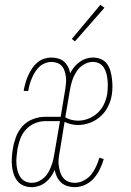

<svg xmlns="http://www.w3.org/2000/svg" viewBox="-20 -766 540 794"><path d="M111 8Q93 8 77.5 1.5Q62 -5 52 -17.5Q42 -30 36.5 -46.5Q31 -63 29.5 -80Q28 -97 29 -114.5Q30 -132 33 -150Q37 -175 46 -199.5Q55 -224 73 -244Q91 -264 116.5 -273.5Q142 -283 166 -283H231L250 -398Q252 -410 253 -423Q254 -436 252.5 -448Q251 -460 247.5 -471.5Q244 -483 236.5 -492Q229 -501 217 -505.5Q205 -510 192 -510Q180 -510 167 -505Q154 -500 144 -491Q134 -482 126.5 -470.5Q119 -459 113.5 -446.5Q108 -434 104 -421.5Q100 -409 98 -396L97 -390H78L79 -397Q82 -412 86.5 -427Q91 -442 97.5 -456Q104 -470 113 -483.5Q122 -497 134.5 -507.5Q147 -518 162 -523Q177 -528 192 -528Q207 -528 221 -524Q235 -520 245 -511Q255 -502 261.5 -489.5Q268 -477 270 -463Q277 -477 287 -489Q297 -501 309.5 -510Q322 -519 336 -523.5Q350 -528 364 -528Q382 -528 397.5 -521.5Q413 -515 422.5 -502Q432 -489 436.5 -473Q441 -457 443 -440.5Q445 -424 445 -406.5Q445 -389 442 -372Q438 -348 426.5 -325Q415 -302 395.5 -284.5Q376 -267 351.5 -258Q327 -249 303 -249Q288 -249 273.5 -252.5Q259 -256 247 -262L227 -139Q224 -124 222.5 -109.5Q221 -95 223 -81Q225 -67 229 -54Q233 -41 241.5 -30.5Q250 -20 262.5 -15Q275 -10 290 -10Q308 -10 326.5 -19.5Q345 -29 357 -44Q369 -59 377.5 -77.5Q386 -96 391 -114L409 -108Q403 -87 393 -66.5Q383 -46 368.5 -29Q354 -12 332.5 -2Q311 8 290 8Q274 8 259 3.5Q244 -1 233 -11Q222 -21 215.5 -34.5Q209 -48 206 -63Q200 -49 190.5 -35.5Q181 -22 168.5 -12Q156 -2 141 3Q126 8 111 8ZM303 -267Q324 -267 345 -275Q366 -283 383 -298.5Q400 -314 409.5 -334Q419 -354 423 -375Q425 -389 425.5 -403.5Q426 -418 425 -432Q424 -446 420.5 -460Q417 -474 410 -485.5Q403 -497 391 -503.5Q379 -510 364 -510Q344 -510 325.5 -498.5Q307 -487 296 -469.5Q285 -452 278.5 -432.5Q272 -413 269 -393L250 -281Q261 -274 275 -270.5Q289 -267 303 -267ZM111 -10Q125 -10 138 -15.5Q151 -21 162 -31Q173 -41 180 -53.5Q187 -66 192 -79Q197 -92 200 -105Q203 -118 205 -131L228 -265H166Q145 -265 123.5 -256Q102 -247 86.5 -229.5Q71 -212 63.5 -191Q56 -170 52 -148Q50 -133 48.5 -118Q47 -103 48 -88.5Q49 -74 52.5 -60Q56 -46 63.5 -34.5Q71 -23 83.5 -16.5Q96 -10 111 -10ZM290 -595 277 -605 395 -746 412 -734Z"/></svg>

Font: Iosevka Curly Thin
Style: Italic
Weight: 100
Italic angle: -9°
Monospace: yes
Designer: Belleve Invis
Foundry: Belleve Invis
Version: Version 22.1.2; ttfautohint (v1.8.4)